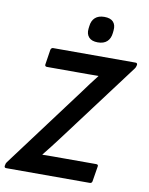

<svg xmlns="http://www.w3.org/2000/svg" viewBox="-105 -927 771 995"><g transform="rotate(10 280.0 -430.0)"><path d="M-2.8 0Q-12.9 0 -11.9 -10.5L-10.9 -15Q-10.5 -19.4 -9.2 -22.9Q-7.9 -26.4 -5.1 -30.4L313.2 -456.7Q330.9 -481.4 349.1 -505.5Q367.4 -529.7 385.1 -552.3V-553.7Q358.8 -553.3 332.8 -553.3Q306.9 -553.3 280.2 -553.3H114.1Q109.1 -553.3 106 -556.3Q103 -559.4 104 -564.4L116.3 -643.9Q119.6 -655 129.1 -655H562.7Q572.8 -655 572.1 -644.5L570.7 -639.3Q570.4 -635.6 568.7 -632.3Q567 -628.9 564.7 -625.2L246.7 -200.9Q228.1 -176.1 208.9 -151.4Q189.7 -126.7 170.4 -102.7V-101Q198 -101.7 224.6 -101.7Q251.2 -101.7 278.8 -101.7H452.6Q465.4 -101.7 463 -90.6L450.1 -11.1Q448.1 0 437.3 0ZM351.2 -724.3Q319.1 -724.3 304.1 -741Q289.1 -757.6 292.2 -785.7L293.9 -799.7Q297 -828.7 314.4 -844.5Q331.9 -860.4 363 -860.4Q395 -860.4 409.8 -844.4Q424.6 -828.4 421.6 -799.7L420.2 -785.7Q417.1 -756.1 399.7 -740.2Q382.3 -724.3 351.2 -724.3Z"/></g></svg>

Font: Sofia Sans Semi Condensed
Style: Italic
Weight: 400
Italic angle: -9°
Designer: Botio Nikoltchev, Ani Petrova
Foundry: lettersoup
Version: Version 4.101